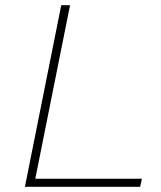

<svg xmlns="http://www.w3.org/2000/svg" viewBox="-20 -720 622 740"><path d="M216 -700H250L116 -31H527L520 0H76Z"/></svg>

Font: Montserrat Alternates ExLight
Style: Italic
Weight: 275
Italic angle: -11.3°
Designer: Julieta Ulanovsky
Foundry: Julieta Ulanovsky
Version: Version 7.200